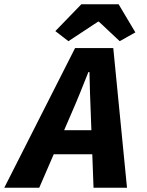

<svg xmlns="http://www.w3.org/2000/svg" viewBox="-66 -875 686 895"><path d="M-46 0 284 -651H462L526 0H370L357 -349Q355 -396 353.5 -442.5Q352 -489 351 -539H346Q327 -491 308 -444Q289 -397 268 -349L117 0ZM117 -156 143 -268H443L418 -156ZM253 -683 192 -730 313 -855H487L565 -724L492 -683L395 -774H391Z"/></svg>

Font: Source Code Pro ExtraBold
Style: Italic
Weight: 800
Italic angle: -11°
Monospace: yes
Designer: Paul D. Hunt, Teo Tuominen
Foundry: Adobe Systems Incorporated
Version: Version 1.016;hotconv 1.0.116;makeotfexe 2.5.65601